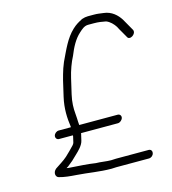

<svg xmlns="http://www.w3.org/2000/svg" viewBox="-101 -718 746 831"><g transform="rotate(-15 272.0 -302.0)"><path d="M110.3 -153H172.3C172 -151.7 172 -150.3 172.4 -149L166.2 -122C165.4 -118.7 163.2 -115 159.6 -111C148 -98.1 131.8 -83 119.4 -71C102.6 -56 83.1 -45.2 65.6 -33C48 -18.7 53 2.8 66.6 6C89.6 12.7 114.9 15 144.1 17C195.2 20.5 243.7 30 297.1 30C305.2 29.3 312.3 29 318.3 29H464.3C474.7 29 484 21.7 486.3 11.5C488.7 1.3 483 -7 472.6 -7H326.6C319.9 -7 312.5 -6.7 304.4 -6C284.1 -6 257.3 -11 237.5 -11C202.8 -16.5 163.1 -18.4 126.8 -21C120.8 -21 115 -21.7 109.3 -23C112.4 -25 115.2 -26.7 117.5 -28L140.9 -47C147.7 -53.7 155.4 -61 163.9 -69C177.3 -81.7 197.2 -100.6 201.9 -121L209.1 -152L208.3 -153H374.3C383.8 -153 394.4 -161.9 396.6 -171.5C398.8 -181.2 392.1 -189 382.6 -189H210.6C210.1 -199.6 208.7 -209.3 208.8 -220L207.4 -240C204.9 -264.6 205.6 -292.9 213 -325L229 -394C236.4 -426.1 248.6 -459.7 262 -485C275.9 -520.1 293.2 -553.1 317.8 -575C330.2 -586.1 342.3 -598 360.1 -598H385.1C408.3 -598 419.8 -595.3 438.7 -592C455.7 -585.9 470.3 -570.2 478.6 -557C487.4 -538.9 499 -522.1 508.4 -504C516.7 -484.8 550.9 -506.5 542.4 -526C532.9 -544.4 521 -562.1 511.1 -581C496.9 -603.1 473.4 -626.3 437.4 -630C420.6 -631.7 414.8 -634 394.4 -634H368.4C359.7 -634 350.7 -632.3 341.2 -629C323.2 -619.5 311.6 -613.4 295.7 -598.5C259.9 -565 241.3 -519.4 217.5 -470L207.5 -444C202.2 -426.5 197.1 -411.7 193 -394L177 -325C165.1 -273.5 167.8 -230.6 173.3 -192L172.6 -189H118.6C109.1 -189 98.8 -181.2 96.6 -171.5C94.4 -161.9 100.8 -153 110.3 -153Z"/></g></svg>

Font: HoneyBee
Style: LitIt
Weight: 300
Foundry: Cannot Into Space Fonts
Version: Version 0.89